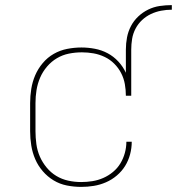

<svg xmlns="http://www.w3.org/2000/svg" viewBox="-20 -724 693 752"><path d="M298 8Q270 8 242 2.5Q214 -3 190 -17.5Q166 -32 147.5 -53.5Q129 -75 118 -100.5Q107 -126 102.5 -154Q98 -182 98 -210V-320Q98 -348 102.5 -376Q107 -404 118 -429.5Q129 -455 147.5 -477Q166 -499 190.5 -513Q215 -527 243 -532.5Q271 -538 299 -538Q325 -538 351.5 -533Q378 -528 401.5 -515.5Q425 -503 443.5 -483Q462 -463 473 -439V-530Q473 -554 477.5 -577.5Q482 -601 493 -622Q504 -643 521.5 -659.5Q539 -676 560.5 -686.5Q582 -697 605.5 -700.5Q629 -704 653 -704V-686Q632 -686 611 -682Q590 -678 571 -669Q552 -660 536.5 -645.5Q521 -631 511 -612Q501 -593 497.5 -572Q494 -551 494 -530V-349H473Q473 -372 469 -394.5Q465 -417 454.5 -437.5Q444 -458 427.5 -474.5Q411 -491 390 -501Q369 -511 346.5 -515Q324 -519 301 -519Q275 -519 250 -514Q225 -509 203 -496Q181 -483 164 -463Q147 -443 137 -419.5Q127 -396 123 -371Q119 -346 119 -320V-210Q119 -185 122.5 -159.5Q126 -134 136 -111Q146 -88 162.5 -68Q179 -48 200.5 -35Q222 -22 247 -16.5Q272 -11 298 -11Q320 -11 342 -14.5Q364 -18 384.5 -27Q405 -36 422.5 -50.5Q440 -65 451.5 -84Q463 -103 469 -125Q475 -147 475 -169H496Q496 -144 489.5 -119.5Q483 -95 470 -74Q457 -53 437.5 -36.5Q418 -20 395 -10Q372 0 347.5 4Q323 8 298 8Z"/></svg>

Font: Iosevka Slab Thin Extended
Style: Regular
Weight: 100
Width: 7
Monospace: yes
Designer: Belleve Invis
Foundry: Belleve Invis
Version: Version 11.1.1; ttfautohint (v1.8.3)